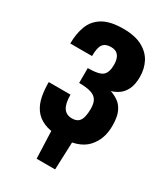

<svg xmlns="http://www.w3.org/2000/svg" viewBox="-184 -674 803 917"><g transform="rotate(30 217.0 -215.5)"><path d="M216 11Q160 11 125 -4.5Q90 -20 71 -47.5Q52 -75 45 -111Q38 -147 38 -189H158Q158 -140 173.5 -117Q189 -94 220 -94Q243 -94 255 -104.5Q267 -115 271.5 -134.5Q276 -154 276 -178Q276 -209 265.5 -226Q255 -243 231 -250.5Q207 -258 166 -258V-340Q228 -340 247.5 -357Q267 -374 267 -416Q267 -448 254 -465.5Q241 -483 213 -483Q182 -483 168.5 -465Q155 -447 155 -400H35Q35 -455 51.5 -497.5Q68 -540 108.5 -564Q149 -588 220 -588Q285 -588 325.5 -566Q366 -544 384.5 -508Q403 -472 403 -427Q403 -387 390.5 -360.5Q378 -334 358 -320Q338 -306 316 -300Q340 -292 360 -278Q380 -264 393 -236.5Q406 -209 406 -159Q406 -84 361 -36.5Q316 11 216 11ZM171 157 164 -27H280L273 157Z"/></g></svg>

Font: Oswald SemiBold
Style: Regular
Weight: 600
Designer: Vernon Adams
Foundry: Vernon Adams
Version: Version 4.103;gftools[0.9.33.dev8+g029e19f]